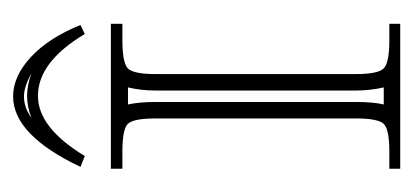

<svg xmlns="http://www.w3.org/2000/svg" viewBox="-194 -456 649 302"><g transform="rotate(-90 131.0 -304.5)"><path d="M17.1 0V-17.1H43.9Q79.1 -17.1 87.6 -25.9Q96.2 -34.7 96.2 -69.8V-384.8Q96.2 -419.9 87.6 -428.5Q79.1 -437 43.9 -437H17.1V-455.1H245.1V-437H219.2Q184.1 -437 175 -428.5Q166 -419.9 166 -384.8V-69.8Q166 -34.7 175 -25.9Q184.1 -17.1 219.2 -17.1H245.1V0ZM118.2 -428.2Q122.1 -410.6 122.1 -384.8V-69.8Q122.1 -42 118.2 -25.9H145Q140.1 -47.9 140.1 -69.8V-384.8Q140.1 -407.7 145 -428.2ZM20 -502.9Q70.3 -608.9 130.9 -608.9Q162.6 -608.9 192.9 -580.8Q223.1 -552.7 243.2 -502.9L229 -496.1Q185.1 -569.8 131.8 -569.8Q81.5 -569.8 37.1 -496.1ZM97.2 -580.1Q114.3 -586.9 131.8 -586.9Q148.4 -586.9 167 -580.1Q146 -591.8 130.9 -591.8Q113.3 -591.8 97.2 -580.1Z"/></g></svg>

Font: FoglihtenNo01
Style: Regular
Weight: 500
Version: Version 0.61